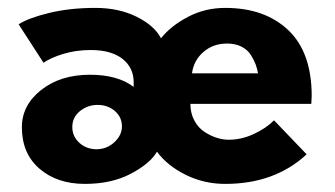

<svg xmlns="http://www.w3.org/2000/svg" viewBox="-20 -442 826 474"><path d="M189.5 12Q121 12 77.5 -25.5Q34 -63 34 -128Q34 -182.5 81.8 -220Q129.5 -257.5 202 -257.5Q270.5 -257.5 310 -227.5V-239Q310 -275 282.2 -296.8Q254.5 -318.5 204 -318.5Q167.5 -318.5 135.8 -308.8Q104 -299 87.5 -287L26 -382Q50 -397.5 101 -410Q152 -422.5 215.5 -422.5Q273 -422.5 317 -400.8Q361 -379 377.5 -347.5Q401.5 -378 443.8 -400.2Q486 -422.5 536 -422.5Q633.5 -422.5 691.5 -367.8Q749.5 -313 749.5 -205Q749.5 -202 749 -195Q748.5 -188 748.5 -185.5H450Q450 -163 459.5 -145Q469 -127 484 -117Q499 -107 514.5 -102Q530 -97 544.5 -97Q576.5 -97 607.2 -111.5Q638 -126 656.5 -145L737 -61Q658.5 12 536 12Q484 12 438.8 -10.2Q393.5 -32.5 367.5 -67.5Q351 -38.5 303.2 -13.2Q255.5 12 189.5 12ZM454 -261H617Q615 -272.5 611.2 -282.8Q607.5 -293 599.5 -306Q591.5 -319 576.2 -326.8Q561 -334.5 540.5 -334.5Q506 -334.5 482 -313.5Q458 -292.5 454 -261ZM217.5 -73.5Q243.5 -73.5 262.2 -90.8Q281 -108 281 -130Q281 -153 263.5 -168Q246 -183 221 -183Q196.5 -183 177.5 -167.8Q158.5 -152.5 158.5 -128.5Q158.5 -105.5 175.5 -89.8Q192.5 -74 217.5 -73.5Z"/></svg>

Font: League Spartan
Style: Bold
Weight: 700
Foundry: The League of Moveable Type
Version: Version 2.002